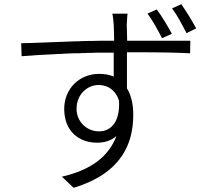

<svg xmlns="http://www.w3.org/2000/svg" viewBox="-20 -839 1040 915"><path d="M915 -704C894 -742 867 -786 844 -819L800 -799C825 -766 848 -721 869 -681L915 -704ZM799 -678C779 -715 752 -761 727 -794L683 -774C707 -742 732 -697 752 -657L799 -678ZM615 -292C615 -341 606 -384 585 -418C585 -428 585 -438 585 -448V-458C585 -480 585 -504 585 -528V-544C585 -559 585 -575 585 -590H614C756 -590 832 -588 886 -585L887 -645H877H874H864H861H854C812 -645 750 -645 677 -645H665H659H639H633H586C585 -674 585 -703 584 -721C585 -732 586 -764 588 -774H515C518 -766 520 -744 522 -721C523 -705 523 -681 524 -645C520 -645 517 -645 513 -645H503C477 -645 450 -645 423 -644H412C390 -644 369 -643 347 -642H336C240 -639 148 -634 81 -633L83 -571C133 -575 189 -579 247 -581L257 -582C262 -582 267 -582 272 -582L282 -583C298 -584 313 -584 329 -585H339H349C351 -585 353 -585 355 -585L370 -586C372 -586 374 -586 375 -586H386L396 -587C410 -587 424 -587 438 -588H449C454 -588 459 -588 464 -588H475H485C489 -588 492 -588 496 -588H506C508 -588 509 -588 511 -588H522C522 -550 522 -505 522 -474C501 -483 479 -487 452 -487C358 -487 286 -416 286 -320C286 -213 357 -159 442 -159C478 -159 509 -168 535 -191C498 -93 414 -29 275 3L331 56C561 -14 615 -156 615 -292ZM345 -322C345 -389 396 -434 450 -434C493 -434 531 -410 547 -360C553 -267 515 -213 452 -213C399 -213 351 -251 345 -311V-320V-322Z"/></svg>

Font: Glow Sans SC Normal
Style: Regular
Weight: 400
Designer: Ryoko NISHIZUKA (kana, bopomofo & ideographs); Paul D. Hunt (Latin, Greek & Cyrillic); Sandoll Communications, Soo-young
Version: Version 0.93